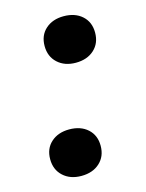

<svg xmlns="http://www.w3.org/2000/svg" viewBox="-89 -583 493 650"><g transform="rotate(-15 157.5 -258.0)"><path d="M205 -71Q205 -34 180.5 -11.5Q156 11 116 11Q77 11 52.5 -11.5Q28 -34 28 -71Q28 -108 52.5 -130Q77 -152 116 -152Q156 -152 180.5 -130Q205 -108 205 -71ZM286 -446Q286 -409 261.5 -386.5Q237 -364 197 -364Q158 -364 133.5 -386.5Q109 -409 109 -446Q109 -483 133.5 -505Q158 -527 197 -527Q237 -527 261.5 -505Q286 -483 286 -446Z"/></g></svg>

Font: Roboto Serif 20pt Medium
Style: Italic
Weight: 500
Italic angle: -10°
Version: Version 1.008